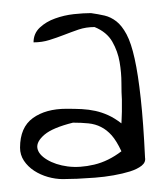

<svg xmlns="http://www.w3.org/2000/svg" viewBox="-20 -400 259 296"><path d="M10.9 -172.3Q10.9 -203.7 30.7 -218Q50.5 -232.3 82.5 -232.3Q95.1 -232.3 106 -231.8Q117 -231.2 127.1 -229Q137.1 -226.8 146.8 -222.4Q156.6 -218 167.2 -209.8Q167.2 -211.4 167.5 -216.6Q167.9 -221.9 167.9 -227.9Q167.9 -234 167.9 -239.2Q167.9 -244.4 167.9 -246.6Q167.2 -256.5 167.2 -272.2Q167.2 -287.9 164.4 -304.4Q161.6 -320.9 153.1 -335.8Q144.6 -350.6 125.8 -358.3Q112.6 -358.3 101.3 -354.5Q90 -350.6 78.7 -346.2Q67.4 -341.8 56.1 -338.3Q44.8 -334.7 31.7 -334.7Q31.7 -348.4 41.4 -357.5Q51.1 -366.6 64.9 -371.5Q78.7 -376.5 93.8 -378.2Q108.9 -379.8 120.2 -379.8Q131.5 -378.2 141.2 -376Q150.9 -373.7 159.4 -367.1Q167.9 -360.5 175.1 -347.1Q182.3 -333.6 187.6 -309.4Q193 -285.1 197 -248Q201.1 -210.9 203.6 -156.9Q204.9 -149.8 198.3 -144.5Q191.7 -139.3 180.4 -135.7Q169.1 -132.2 155 -129.7Q140.9 -127.2 126.4 -126.1Q112 -125 98.8 -124.4Q85.6 -123.9 76.9 -123.9Q65.6 -123.9 53.9 -127.2Q42.3 -130.5 32.6 -136.8Q22.9 -143.2 16.9 -152.2Q10.9 -161.3 10.9 -172.3ZM92.5 -210.9Q61.2 -203.1 48.6 -192.4Q36.1 -181.7 37.6 -171.8Q39.2 -161.9 52.4 -153.9Q65.6 -145.9 84.4 -143.4Q103.2 -141 125.2 -146.2Q147.1 -151.4 167.2 -166.8Q159.7 -182.8 152.2 -191.3Q144.6 -199.8 135.8 -204.2Q127.1 -208.7 116.4 -209.8Q105.7 -210.9 92.5 -210.9Z"/></svg>

Font: Annie Use Your Telescope
Style: Regular
Weight: 400
Version: Version 1.003 2001